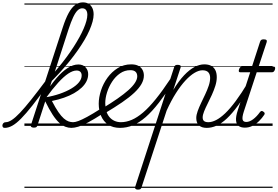

<svg xmlns="http://www.w3.org/2000/svg" viewBox="-206 -1062 2342 1620"><path d="M-166 17Q-178 17 -182.5 9.5Q-187 2 -185.5 -7Q-184 -16 -177 -23.5Q-170 -31 -157 -31Q-135 -31 -106 -50Q-77 -69 -37 -111Q3 -153 57.5 -221.5Q112 -290 186 -389Q196 -404 202 -397.5Q208 -391 207.5 -375Q207 -359 196 -345Q123 -242 68 -172.5Q13 -103 -28.5 -61Q-70 -19 -103 -1Q-136 17 -166 17ZM80 15Q68 15 59.5 10Q51 5 55 -7L324 -832Q348 -906 373.5 -952.5Q399 -999 428.5 -1020.5Q458 -1042 493 -1042Q523 -1042 543 -1029Q563 -1016 573.5 -993.5Q584 -971 584 -940Q584 -913 575 -879.5Q566 -846 549 -807Q532 -768 507 -725.5Q482 -683 449.5 -636.5Q417 -590 378 -542Q339 -494 293.5 -444.5Q248 -395 197 -345L209 -404Q250 -448 286.5 -492Q323 -536 355.5 -580Q388 -624 415 -666Q442 -708 463.5 -747Q485 -786 500 -821Q515 -856 523 -885.5Q531 -915 531 -938Q531 -955 526 -967Q521 -979 512 -985.5Q503 -992 488 -992Q467 -992 448.5 -974Q430 -956 411.5 -917Q393 -878 372 -814L110 -4Q107 6 100.5 10.5Q94 15 80 15ZM396 17Q371 17 346 7.5Q321 -2 294 -26Q267 -50 238 -94.5Q209 -139 175 -208H163L174 -240Q241 -251 297.5 -270.5Q354 -290 396 -315Q438 -340 460.5 -368Q483 -396 483 -425Q483 -445 472 -456Q461 -467 440 -467Q409 -467 370.5 -441.5Q332 -416 284.5 -364Q237 -312 179 -232L175 -272Q223 -347 270 -402Q317 -457 364 -487.5Q411 -518 455 -518Q494 -518 516 -494Q538 -470 538 -436Q538 -405 524 -376.5Q510 -348 483 -322.5Q456 -297 418.5 -275.5Q381 -254 333.5 -237.5Q286 -221 232 -210Q262 -152 286.5 -116.5Q311 -81 332.5 -62.5Q354 -44 373 -37.5Q392 -31 410 -31Q420 -31 424.5 -23.5Q429 -16 426.5 -7Q424 2 416.5 9.5Q409 17 396 17ZM0 513H564V523H0ZM0 -20H564V0H0ZM0 -505H564V-500H0ZM0 -1033H564V-1023H0Z M396 17Q386 17 381 9.5Q376 2 377.5 -7Q379 -16 387.5 -23.5Q396 -31 411 -31Q428 -31 455.5 -41Q483 -51 528.5 -75.5Q574 -100 643 -144Q652 -149 659 -146Q666 -143 670 -135Q674 -127 672 -118Q670 -109 661 -103Q588 -56 538 -29.5Q488 -3 454.5 7Q421 17 396 17ZM564 513V523ZM564 -20V0ZM564 -505V-500ZM564 -1033V-1023Z M660 -149Q731 -192 785.5 -230Q840 -268 877 -301Q914 -334 933 -363.5Q952 -393 952 -418Q952 -443 937.5 -456.5Q923 -470 894 -470Q846 -470 807 -443Q768 -416 740 -373Q712 -330 697 -282Q682 -234 682 -191Q682 -153 691.5 -123Q701 -93 718.5 -73Q736 -53 760.5 -42Q785 -31 815 -31Q825 -31 829 -23.5Q833 -16 831 -6.5Q829 3 822.5 10Q816 17 807 17Q747 17 707 -10Q667 -37 647 -83.5Q627 -130 627 -187Q627 -240 646 -298.5Q665 -357 701 -406.5Q737 -456 787.5 -487.5Q838 -519 901 -519Q939 -519 962.5 -506Q986 -493 997 -471.5Q1008 -450 1008 -425Q1008 -389 987.5 -353Q967 -317 926.5 -279Q886 -241 824 -198.5Q762 -156 678 -106ZM564 513H1052V523H564ZM564 -20H1052V0H564ZM564 -505H1052V-500H564ZM564 -1033H1052V-1023H564Z M805 17Q796 17 791.5 10Q787 3 788.5 -7Q790 -17 796.5 -24Q803 -31 814 -31Q859 -31 905 -50.5Q951 -70 1001 -112.5Q1051 -155 1108 -225.5Q1165 -296 1232 -397Q1238 -405 1246.5 -402Q1255 -399 1260.5 -391Q1266 -383 1261 -375Q1193 -271 1135 -196Q1077 -121 1023 -74Q969 -27 916 -5Q863 17 805 17ZM1051 513V523ZM1051 -20V0ZM1051 -505V-500ZM1051 -1033V-1023Z M957 538Q944 538 937.5 531.5Q931 525 935 513L1263 -494Q1267 -506 1273 -510.5Q1279 -515 1292 -515Q1309 -515 1315.5 -509.5Q1322 -504 1318 -492L1256 -303Q1302 -379 1347 -426.5Q1392 -474 1435 -496.5Q1478 -519 1517 -519Q1553 -519 1576 -506.5Q1599 -494 1611 -470Q1623 -446 1623 -411Q1623 -376 1611 -338Q1599 -300 1581.5 -261.5Q1564 -223 1546 -187.5Q1528 -152 1516 -122Q1504 -92 1504 -71Q1504 -50 1516 -40.5Q1528 -31 1552 -31Q1561 -31 1565 -23.5Q1569 -16 1567 -7Q1565 2 1558 9.5Q1551 17 1539 17Q1495 17 1472.5 -4.5Q1450 -26 1450 -66Q1450 -92 1462 -125Q1474 -158 1491 -193.5Q1508 -229 1525.5 -266Q1543 -303 1555 -338.5Q1567 -374 1567 -405Q1567 -435 1551.5 -452Q1536 -469 1502 -469Q1472 -469 1435.5 -447.5Q1399 -426 1359 -383Q1319 -340 1278.5 -276.5Q1238 -213 1200 -129L988 519Q985 529 978.5 533.5Q972 538 957 538ZM1052 513H1706V523H1052ZM1052 -20H1706V0H1052ZM1052 -505H1706V-500H1052ZM1052 -1033H1706V-1023H1052Z M1538 17Q1528 17 1523 9.5Q1518 2 1519.5 -7Q1521 -16 1529.5 -23.5Q1538 -31 1553 -31Q1582 -31 1617.5 -49Q1653 -67 1694 -106Q1735 -145 1783 -209.5Q1831 -274 1887 -367Q1894 -378 1903 -377Q1912 -376 1916.5 -367.5Q1921 -359 1915 -348Q1855 -244 1804 -174Q1753 -104 1708 -62Q1663 -20 1621 -1.5Q1579 17 1538 17ZM1706 513V523ZM1706 -20V0ZM1706 -505V-500ZM1706 -1033V-1023Z M1860 15Q1827 15 1807.5 0.5Q1788 -14 1785.5 -46.5Q1783 -79 1800 -131L1905 -452H1823Q1812 -452 1809.5 -458.5Q1807 -465 1811 -477Q1815 -489 1821 -494.5Q1827 -500 1837 -500H1920L1988 -709Q1992 -721 1998.5 -725.5Q2005 -730 2019 -730Q2036 -730 2042 -724Q2048 -718 2044 -706L1976 -500H2102Q2112 -500 2114.5 -494Q2117 -488 2114 -476Q2110 -463 2103.5 -457.5Q2097 -452 2087 -452H1960L1851 -120Q1836 -73 1841 -53Q1846 -33 1872 -33Q1899 -33 1929.5 -55.5Q1960 -78 1988 -117Q1994 -124 2000.5 -125.5Q2007 -127 2016 -120Q2026 -114 2027 -107Q2028 -100 2024 -94Q2005 -65 1979.5 -40Q1954 -15 1924 0Q1894 15 1860 15ZM1706 513H2094V523H1706ZM1706 -20H2094V0H1706ZM1706 -505H2094V-500H1706ZM1706 -1033H2094V-1023H1706Z"/></svg>

Font: Playwrite IN Guides
Style: Regular
Weight: 400
Designer: Veronika Burian, José Scaglione
Foundry: TypeTogether
Version: Version 1.003